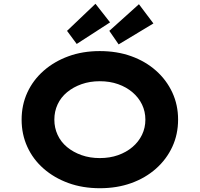

<svg xmlns="http://www.w3.org/2000/svg" viewBox="-20 -986 1057 1016"><path d="M508.5 10Q417.3 10 341.8 -17.5Q266.3 -45 210.5 -94Q154.7 -143 124.6 -209.1Q94.4 -275.1 94.4 -352.9Q94.4 -430.6 124.8 -496.7Q155.3 -562.7 211.1 -611.7Q266.9 -660.7 342.1 -688.2Q417.3 -715.7 507.9 -715.7Q599.1 -715.7 674.3 -688.7Q749.6 -661.7 805.4 -612.2Q861.2 -562.7 891.8 -496.7Q922.4 -430.6 922.4 -353.4Q922.4 -275.1 891.8 -209.1Q861.2 -143 805.4 -93.5Q749.6 -44 674.3 -17Q599.1 10 508.5 10ZM507.9 -149.5Q561.2 -149.5 604.9 -165Q648.7 -180.5 681.1 -208.1Q713.6 -235.7 731.5 -272.8Q749.3 -309.8 749.3 -352.9Q749.3 -396 731.5 -433Q713.6 -470 681.1 -497.6Q648.7 -525.2 604.9 -540.7Q561.2 -556.2 507.9 -556.2Q455.7 -556.2 411.7 -540.7Q367.8 -525.2 335 -498.1Q302.2 -471 284.9 -433.7Q267.6 -396.4 267.6 -352.9Q267.6 -309.8 284.9 -272.3Q302.2 -234.7 335 -207.6Q367.8 -180.5 411.7 -165Q455.7 -149.5 507.9 -149.5ZM385.9 -753.4 334.7 -822.7 485.2 -966 562.4 -867.6ZM607.8 -751.1 558.4 -822.7 715.2 -963.7 791.8 -861.9Z"/></svg>

Font: Lexend Mega
Style: Regular
Weight: 400
Designer: Bonnie Shaver-Troup, Thomas Jockin
Foundry: Lexend
Version: Version 1.007